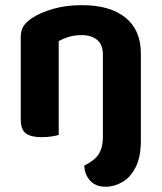

<svg xmlns="http://www.w3.org/2000/svg" viewBox="-20 -513 613 728"><path d="M514.1 -310.7V-215.8H370.1V-306Q370.1 -344.2 347.9 -362.1Q325.6 -379.9 288.9 -379.9Q263.1 -379.9 241.7 -373.4Q220.3 -367 202.6 -357.5V-215.8H58.7V-372.7Q58.7 -398 69.3 -414Q79.9 -429.9 100.2 -443.7Q131.9 -465 181.3 -479.3Q230.7 -493.5 290.4 -493.5Q397 -493.5 455.5 -446.3Q514.1 -399.1 514.1 -310.7ZM58.7 -262.3H202.6V-1.3Q193.3 1.4 175.9 4.3Q158.4 7.1 137.9 7.1Q97 7.1 77.8 -7.4Q58.7 -21.9 58.7 -60.1ZM299.5 114.8Q323.5 103 339.3 88.9Q355 74.8 362.6 54.7Q370.1 34.6 370.1 3.7V-241H514.1V19.4Q514.1 82.4 494.4 120.9Q474.8 159.5 444.1 177.2Q413.5 195 380.3 195Q342.6 195 321.7 172Q300.8 149 299.5 114.8Z"/></svg>

Font: Baloo Bhaina 2
Style: Regular
Weight: 400
Designer: Yesha Goshar, Manish Minz, Shuchita Grover and Ek Type
Foundry: Ek Type
Version: Version 1.700